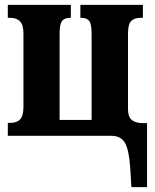

<svg xmlns="http://www.w3.org/2000/svg" viewBox="-20 -556 633 786"><path d="M513 130Q508 56 491 28Q474 0 436 0H12V-53H22Q49 -53 62.5 -67.5Q76 -82 76 -119V-418Q76 -454 62 -468.5Q48 -483 22 -483H12V-536H270V-483H267Q243 -483 233.5 -469.5Q224 -456 224 -418V-65H355V-417Q355 -457 345.5 -470Q336 -483 312 -483H309V-536H565V-483H556Q529 -483 516.5 -469.5Q504 -456 504 -418V-110Q504 -77 520 -64.5Q536 -52 563 -52H582V210H518Z"/></svg>

Font: Noto Serif CondExtraBold
Style: Regular
Weight: 800
Width: 3
Designer: Monotype Design Team
Foundry: Monotype Imaging Inc.
Version: Version 1.001